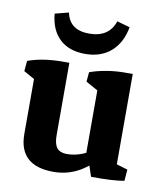

<svg xmlns="http://www.w3.org/2000/svg" viewBox="-69 -613 581 679"><g transform="rotate(10 221.5 -274.0)"><path d="M168 8.3Q43.5 8.3 43.5 -106V-327.1L156.7 -321.8V-121.6Q156.7 -89.8 168 -75.9Q179.2 -62 204.1 -62Q259.3 -62 313.5 -105.5L322.8 -68.8Q257.3 8.3 168 8.3ZM43.5 -251.5V-314L63 -292L4.9 -324.7L8.3 -361.8Q56.2 -379.9 125.5 -381.3H156.7V-303.7ZM384.3 -28.8 271 -48.3V-326.2L384.3 -321.3ZM271 -251.5V-314L290.5 -291.5L228 -326.2L231 -360.4Q255.4 -369.6 287.1 -375.2Q318.8 -380.9 353 -381.3H384.3V-303.7ZM302.2 2.4 278.8 -67.9 384.3 -92.8V-29.8L366.7 -62L424.3 -44.9L420.9 -3.9Q377 3.4 302.2 2.4ZM205.6 -421.9Q147.9 -421.9 114.3 -453.4Q80.6 -484.9 75.2 -543.5L124.5 -556.2Q136.7 -495.1 207.5 -495.1Q278.3 -495.1 298.3 -555.2L344.7 -542Q334 -484.4 297.9 -453.1Q261.7 -421.9 205.6 -421.9Z"/></g></svg>

Font: Markazi Text
Style: Regular
Weight: 400
Designer: Borna Izadpanah (Arabic designer), Fiona Ross (Arabic design director) and Florian Runge (Latin designer)
Foundry: Borna Izadpanah and Florian Runge
Version: Version 1.000